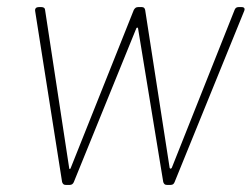

<svg xmlns="http://www.w3.org/2000/svg" viewBox="-20 -521 709 541"><path d="M165 0H177C182 0 186 -3 188 -8L364 -441C365 -444 369 -444 369 -441L440 -8C442 -3 444 0 450 0H461C467 0 470 -3 472 -8L668 -490C671 -497 668 -501 661 -501H652C646 -501 643 -498 641 -493L464 -48C462 -45 459 -45 458 -48L389 -493C388 -498 385 -501 380 -501H369C363 -501 360 -498 357 -493L179 -47C178 -44 175 -44 175 -47L107 -493C107 -498 103 -501 97 -501H89C82 -501 78 -497 79 -490L155 -8C157 -3 159 0 165 0Z"/></svg>

Font: Barlow Thin
Style: Italic
Weight: 250
Italic angle: -7°
Designer: Jeremy Tribby
Foundry: Tribby Type
Version: Version 1.422;hotconv 1.0.109;makeotfexe 2.5.65596